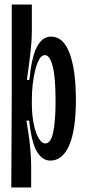

<svg xmlns="http://www.w3.org/2000/svg" viewBox="-20 -700 377 850"><path d="M30 130 32 -254V-680H121V-560Q121 -525 115.5 -473.5Q110 -422 99 -346H110Q120 -449 144 -493.5Q168 -538 206 -538Q261 -538 288.5 -463Q316 -388 316 -258Q316 -125 286.5 -57Q257 11 203 11Q168 11 144 -28Q120 -67 109 -166H97Q102 -138 107 -103Q112 -68 115 -31.5Q118 5 118 36V130ZM181 -65Q205 -65 215.5 -114.5Q226 -164 226 -253Q226 -360 213 -408Q200 -456 179 -456Q164 -456 153.5 -437Q143 -418 135.5 -388Q128 -358 124.5 -324Q121 -290 121 -260V-239Q121 -195 128.5 -155Q136 -115 150 -90Q164 -65 181 -65Z"/></svg>

Font: Bricolage Grotesque 96pt Condensed
Style: Regular
Weight: 400
Width: 3
Designer: Mathieu Triay
Foundry: Atelier Triay
Version: Version 1.001; ttfautohint (v1.8.4.7-5d5b);gftools[0.9.33.de